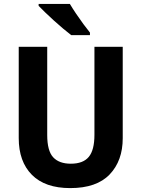

<svg xmlns="http://www.w3.org/2000/svg" viewBox="-20 -954 725 984"><path d="M609 -246Q609 -130 542 -60Q475 10 340 10Q211 10 143.5 -58Q76 -126 76 -246V-714H222V-262Q222 -181 252.5 -148Q283 -115 343 -115Q406 -115 435 -150Q464 -185 464 -263V-714H609ZM338 -934Q351 -912 369.5 -884.5Q388 -857 407.5 -830.5Q427 -804 441 -787V-774H345Q328 -787 304.5 -806.5Q281 -826 257 -848Q233 -870 212 -890Q191 -910 178 -924V-934Z"/></svg>

Font: Noto Sans Armenian SemiCondensed
Style: Bold
Weight: 700
Width: 4
Designer: Monotype Design Team
Foundry: Monotype Imaging Inc.
Version: Version 2.008; ttfautohint (v1.8.4.7-5d5b)